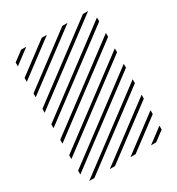

<svg xmlns="http://www.w3.org/2000/svg" viewBox="-187 -859 954 1033"><g transform="rotate(-30 290.0 -342.5)"><path d="M40 -695 100 -740H132L40 -671ZM40 -599 228 -740H260L40 -575ZM40 -503 356 -740H388L40 -479ZM40 -407 484 -740H516L40 -383ZM40 -311 540 -686V-662L40 -287ZM40 -215 540 -590V-566L40 -191ZM40 -119 540 -494V-470L40 -95ZM40 -23 540 -398V-374L40 1ZM540 -278 96 55H64L540 -302ZM540 10 480 55H448L540 -14ZM540 -86 352 55H320L540 -110ZM540 -182 224 55H192L540 -206Z"/></g></svg>

Font: Cane Nero
Style: Regular
Weight: 400
Version: Version 1.000